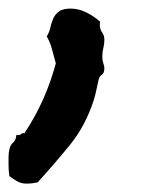

<svg xmlns="http://www.w3.org/2000/svg" viewBox="-150 -153 376 452"><path d="M95.7 6.8Q95.7 19.5 89.8 22.9Q84 26.4 82 35.2Q79.1 46.9 76.7 59.6Q74.2 72.3 70.3 84Q50.8 143.6 15.1 187.5Q-20.5 231.4 -61.5 276.4Q-75.2 279.3 -86.9 279.3Q-99.6 279.3 -108.4 274.4Q-117.2 269.5 -127.9 261.7Q-128.9 254.9 -129.4 248.5Q-129.9 242.2 -129.9 235.4V216.8Q-129.9 207 -127.9 199.2Q-126 188.5 -119.1 182.6Q-112.3 176.8 -111.3 164.1Q-109.4 165 -107.4 165Q-102.5 165 -99.6 162.1Q-96.7 159.2 -92.8 161.1Q-67.4 123 -48.8 81.5Q-30.3 40 -18.6 -3.9Q-23.4 -20.5 -27.3 -36.1Q-31.2 -51.8 -40 -67.4Q-34.2 -76.2 -31.7 -87.4Q-29.3 -98.6 -24.9 -108.9Q-20.5 -119.1 -11.2 -126Q-2 -132.8 16.6 -132.8Q35.2 -132.8 53.7 -123.5Q72.3 -114.3 85.9 -101.6Q85 -99.6 85 -94.7Q85 -84 90.3 -76.7Q95.7 -69.3 95.7 -59.6Q95.7 -49.8 93.3 -40Q90.8 -30.3 90.8 -19.5Q90.8 -11.7 93.3 -3.9Q95.7 3.9 95.7 6.8Z"/></svg>

Font: RockSalt
Style: Regular
Weight: 400
Designer: Squid
Foundry: Font Diner, Inc DBA Sideshow
Version: Version 1.000